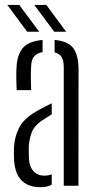

<svg xmlns="http://www.w3.org/2000/svg" viewBox="-20 -772 402 798"><path d="M49.5 -397.5Q48 -422 47.8 -445.2Q47.5 -468.5 48.5 -489Q50.5 -544 74.8 -572.5Q99 -601 157 -606V-555.5Q135.5 -552 123 -538.8Q110.5 -525.5 109.5 -498Q108 -472.5 108.2 -443.2Q108.5 -414 109.5 -397.5ZM245 0V-492.5Q245 -519.5 236.5 -534.2Q228 -549 207 -554.5V-606Q263.5 -601 285 -571.2Q306.5 -541.5 306.5 -482L306 0ZM38.5 -105Q38 -118.5 37.8 -130.5Q37.5 -142.5 38 -157Q41 -208.5 62.8 -246.8Q84.5 -285 145 -317Q156 -323 168.8 -329.8Q181.5 -336.5 195 -342.5V-296.5Q186 -291.5 176.2 -285.2Q166.5 -279 155 -271Q122 -250 111 -219.5Q100 -189 99.5 -156Q99.5 -142 99.8 -130.2Q100 -118.5 100.5 -109Q103 -78 119.5 -60Q136 -42 164 -42Q182 -42 195 -47.5V-4.5Q176 6 148.5 6Q46.5 6 38.5 -105ZM93 -640 10.5 -751.5H60L143 -640ZM205.5 -640 122.5 -751.5H172.5L255 -640Z"/></svg>

Font: Big Shoulders Stencil Text Light
Style: Regular
Weight: 300
Designer: Patric King
Foundry: XO Type Co
Version: Version 1.000